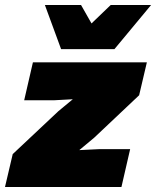

<svg xmlns="http://www.w3.org/2000/svg" viewBox="-50 -750 626 770"><path d="M195 -553 130 -730H275L317 -656L394 -730H556L409 -553ZM-30 0 1 -132 184 -304 242 -352 169 -348H47L82 -500H539L508 -368L328 -198L268 -148L350 -152H472L437 0Z"/></svg>

Font: Elaine Sans Black
Style: Italic
Weight: 900
Italic angle: -13°
Designer: Wei Huang
Foundry: Wei Huang
Version: Version 2.001;December 24, 2019;FontCreator 12.0.0.2547 64-b